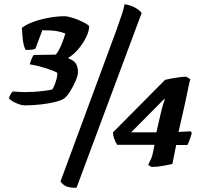

<svg xmlns="http://www.w3.org/2000/svg" viewBox="-20 -785 956 911"><path d="M95 -285Q86 -285 70 -290.5Q54 -296 40.5 -304Q27 -312 22 -318Q27 -333 32.5 -341.5Q38 -350 41 -351Q77 -348 100 -348Q118 -348 142.5 -349.5Q167 -351 190 -354Q213 -357 227 -360Q232 -365 238 -379.5Q244 -394 248.5 -411Q253 -428 252 -438Q252 -441 233.5 -448.5Q215 -456 185 -465Q155 -474 121 -480Q123 -487 128 -501Q133 -515 140 -524L245 -526Q259 -543 271.5 -573Q284 -603 290 -626Q269 -634 248.5 -637.5Q228 -641 205 -641Q198 -641 192.5 -641Q187 -641 181 -642L148 -554Q138 -548 102 -548Q92 -565 88.5 -596Q85 -627 84 -653Q108 -671 143 -683Q178 -695 216 -701.5Q254 -708 287 -708Q298 -708 317.5 -702.5Q337 -697 356.5 -688.5Q376 -680 389.5 -672Q403 -664 403 -659Q403 -638 389 -609Q375 -580 352.5 -553Q330 -526 304 -511L305 -508Q331 -498 340.5 -482.5Q350 -467 350 -444Q350 -427 338.5 -400.5Q327 -374 312 -350.5Q297 -327 286 -319Q273 -309 243 -301.5Q213 -294 174.5 -289.5Q136 -285 95 -285ZM343 106Q315 106 298 100.5Q281 95 267 76L485 -514Q515 -594 532.5 -642.5Q550 -691 559 -719Q568 -747 571 -765Q598 -761 620.5 -749Q643 -737 652 -723ZM700 7Q697 7 691.5 3Q686 -1 683 -3Q688 -13 695.5 -28.5Q703 -44 707 -67L713 -98H536Q527 -112 521.5 -128Q516 -144 516 -157L763 -406Q774 -409 792.5 -412.5Q811 -416 831 -418.5Q851 -421 864 -421L883 -409Q879 -396 873.5 -369Q868 -342 862 -314Q856 -286 852 -268L827 -159L885 -162L890 -154Q886 -137 879 -119.5Q872 -102 869 -97H816L798 -7Q786 -4 756 1.5Q726 7 700 7ZM602 -157H722L742 -244Q748 -270 754 -290Q760 -310 763 -313L758 -314Z"/></svg>

Font: Texturina Black
Style: Italic
Weight: 900
Italic angle: -11°
Designer: Guillermo Torres Carreño
Foundry: Omnibus-Type
Version: Version 1.002; ttfautohint (v1.8.3)